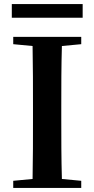

<svg xmlns="http://www.w3.org/2000/svg" viewBox="-20 -923 463 943"><path d="M379 -742H45V-706L140 -697C142 -596 142 -495 142 -395V-346C142 -244 142 -143 140 -44L45 -35V0H379V-35L284 -44C281 -144 281 -246 281 -346V-395C281 -497 281 -597 284 -697L379 -706ZM38 -903V-836H386V-903Z"/></svg>

Font: Noto Serif CJK JP
Style: Bold
Weight: 700
Designer: Ryoko NISHIZUKA 西塚涼子 (kana & ideographs); Frank Grießhammer (Latin, Greek & Cyrillic); Wenlong ZHANG 张文龙 (bopomofo); San
Foundry: Adobe Systems Incorporated
Version: Version 1.000;PS 1;hotconv 16.6.53;makeotf.lib2.5.65590